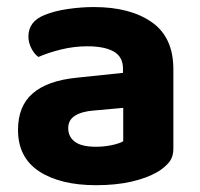

<svg xmlns="http://www.w3.org/2000/svg" viewBox="-20 -515 573 550"><path d="M255.2 -94.6Q278.2 -94.6 300.4 -99.3Q322.6 -104 333 -110.4V-206L248.6 -198.4Q214.8 -195.9 195.1 -183.7Q175.4 -171.6 175.4 -147.7Q175.4 -123.6 194.3 -109.1Q213.2 -94.6 255.2 -94.6ZM248.9 -494.8Q352.6 -494.8 414.6 -451.6Q476.6 -408.4 476.6 -316.8V-89.7Q476.6 -64.6 463.6 -49.3Q450.5 -34 431.2 -22.5Q401.2 -5 356.6 5.3Q312 15.5 255.2 15.5Q152.8 15.5 92.2 -24.1Q31.6 -63.8 31.6 -142.9Q31.6 -211 73.6 -247.4Q115.6 -283.8 198.6 -292.3L332.3 -306.3V-318.3Q332.3 -352.4 305.7 -367.4Q279.1 -382.4 230.4 -382.4Q192.4 -382.4 155.7 -373.4Q119 -364.5 90 -351.8Q78.2 -360.3 69.8 -376.6Q61.4 -393 61.4 -410.6Q61.4 -453.3 107.1 -471.8Q135.6 -483.6 174.1 -489.2Q212.7 -494.8 248.9 -494.8Z"/></svg>

Font: Baloo Bhaijaan 2
Style: Regular
Weight: 400
Designer: Sanskriti Dholi, Noopur Datye and Ek Type
Foundry: Ek Type
Version: Version 1.701